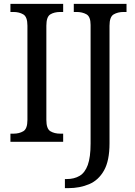

<svg xmlns="http://www.w3.org/2000/svg" viewBox="-20 -734 701 994"><path d="M34 0V-42H50Q79 -42 100.5 -54.5Q122 -67 122 -113V-601Q122 -647 100.5 -659.5Q79 -672 50 -672H34V-714H307V-672H292Q261 -672 240.5 -659.5Q220 -647 220 -601V-113Q220 -67 241 -54.5Q262 -42 292 -42H307V0ZM316 240V193H325Q364 193 392 176.5Q420 160 434.5 120Q449 80 449 9V-605Q449 -648 427.5 -660Q406 -672 377 -672H362V-714H635V-672H620Q590 -672 568.5 -659.5Q547 -647 547 -601V8Q547 98 518.5 148.5Q490 199 441.5 219.5Q393 240 334 240Z"/></svg>

Font: Noto Serif Sinhala SemiCondensed
Style: Regular
Weight: 400
Width: 4
Designer: Jelle Bosma - Monotype Design Team
Foundry: Monotype Imaging Inc.
Version: Version 2.007; ttfautohint (v1.8.4.7-5d5b)